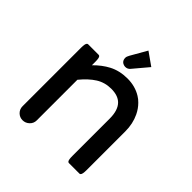

<svg xmlns="http://www.w3.org/2000/svg" viewBox="-189 -825 972 972"><g transform="rotate(45 297.5 -339.0)"><path d="M70.8 -39.1V-458Q70.8 -486.3 77.6 -492.7Q80.1 -495.6 84 -495.6H159.2Q163.1 -495.6 166 -492.7Q172.4 -486.3 172.4 -458V-434.1Q208.5 -470.7 247.6 -491.2Q291.5 -514.2 347.7 -514.2Q402.8 -514.2 445.3 -487.8Q460 -479 472.7 -465.8Q493.7 -444.8 507.3 -416.5Q528.8 -371.6 528.8 -316.4V-39.1Q528.8 -10.7 522 -4.4Q519.5 -1.5 515.6 -1.5H440.4Q436.5 -1.5 433.6 -4.4Q427.2 -10.7 427.2 -39.1V-306.6Q427.2 -366.7 399.4 -394.5Q374.5 -419.4 326.2 -419.4Q280.8 -419.4 244.6 -396.7Q208.5 -374 172.4 -330.1V-39.1Q172.4 -18.1 157 -3.4Q141.6 11.2 120.8 11.2Q100.1 11.2 85.4 -3.4Q70.8 -18.1 70.8 -39.1ZM391.6 -640.1 324.2 -560.1Q314 -547.4 297.9 -547.4Q291 -547.4 285.2 -549.8Q278.8 -551.8 273.9 -556.6Q265.1 -565.4 265.1 -580.1Q265.1 -589.4 272.5 -602.1L322.3 -689Z"/></g></svg>

Font: YuPearl-Medium
Style: Medium
Weight: 500
Designer: Max Yao
Foundry: Max-Everyday
Version: Version 1.011; ttfautohint (v1.8.3)